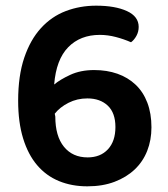

<svg xmlns="http://www.w3.org/2000/svg" viewBox="-20 -642 594 677"><path d="M469 -547Q469 -530 461 -515.5Q453 -501 442 -493Q417 -504 388.5 -511.5Q360 -519 332 -519Q263 -519 220.5 -475.5Q178 -432 171 -344Q191 -361 227.5 -378Q264 -395 312 -395Q357 -395 394 -382Q431 -369 458 -343.5Q485 -318 499.5 -280Q514 -242 514 -193Q514 -148 499 -110Q484 -72 455 -44.5Q426 -17 384 -1Q342 15 288 15Q233 15 188 -3.5Q143 -22 111 -59.5Q79 -97 61.5 -154Q44 -211 44 -287Q44 -375 65.5 -438.5Q87 -502 124.5 -543Q162 -584 212 -603Q262 -622 319 -622Q386 -622 427.5 -603Q469 -584 469 -547ZM289 -87Q334 -87 360.5 -115.5Q387 -144 387 -194Q387 -244 360 -269.5Q333 -295 288 -295Q252 -295 221.5 -279.5Q191 -264 173 -241L175 -231Q175 -162 205.5 -124.5Q236 -87 289 -87Z"/></svg>

Font: Baloo Thambi 2 SemiBold
Style: Regular
Weight: 600
Designer: Aadarsh Rajan and Ek Type
Foundry: Ek Type
Version: Version 1.640;hotconv 1.0.111;makeotfexe 2.5.65597; ttfautoh